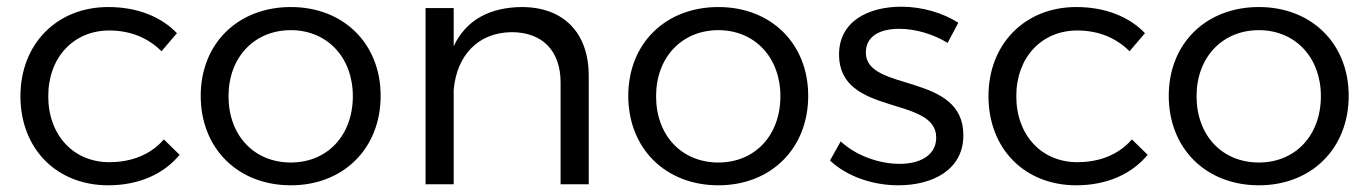

<svg xmlns="http://www.w3.org/2000/svg" viewBox="-20 -550 4086 573"><path d="M462 -397 508 -451C461 -500 390 -529 303 -529C150 -529 41 -419 41 -263C41 -106 149 3 303 3C395 3 469 -31 516 -88L469 -134C431 -90 375 -66 306 -66C200 -66 124 -146 124 -263C124 -379 200 -459 306 -459C371 -459 423 -436 462 -397Z M848 -529C690 -529 579 -420 579 -264C579 -107 690 3 848 3C1005 3 1116 -107 1116 -264C1116 -420 1005 -529 848 -529ZM848 -460C956 -460 1033 -379 1033 -263C1033 -145 956 -65 848 -65C739 -65 662 -145 662 -263C662 -379 739 -460 848 -460Z M1537 -529C1442 -528 1371 -491 1334 -412V-526H1250V0H1334V-282C1343 -384 1406 -453 1507 -454C1599 -454 1653 -398 1653 -304V0H1737V-324C1737 -452 1662 -529 1537 -529Z M2124 -529C1966 -529 1855 -420 1855 -264C1855 -107 1966 3 2124 3C2281 3 2392 -107 2392 -264C2392 -420 2281 -529 2124 -529ZM2124 -460C2232 -460 2309 -379 2309 -263C2309 -145 2232 -65 2124 -65C2015 -65 1938 -145 1938 -263C1938 -379 2015 -460 2124 -460Z M2808 -422 2840 -482C2795 -511 2733 -530 2670 -530C2572 -530 2484 -487 2484 -387C2484 -201 2776 -266 2774 -138C2773 -85 2724 -61 2665 -61C2603 -61 2534 -86 2489 -128L2457 -71C2508 -23 2585 3 2661 3C2763 3 2855 -43 2855 -146C2856 -335 2564 -274 2564 -393C2564 -443 2607 -464 2664 -464C2712 -464 2766 -448 2808 -422Z M3351 -397 3397 -451C3350 -500 3279 -529 3192 -529C3039 -529 2930 -419 2930 -263C2930 -106 3038 3 3192 3C3284 3 3358 -31 3405 -88L3358 -134C3320 -90 3264 -66 3195 -66C3089 -66 3013 -146 3013 -263C3013 -379 3089 -459 3195 -459C3260 -459 3312 -436 3351 -397Z M3737 -529C3579 -529 3468 -420 3468 -264C3468 -107 3579 3 3737 3C3894 3 4005 -107 4005 -264C4005 -420 3894 -529 3737 -529ZM3737 -460C3845 -460 3922 -379 3922 -263C3922 -145 3845 -65 3737 -65C3628 -65 3551 -145 3551 -263C3551 -379 3628 -460 3737 -460Z"/></svg>

Font: Juman Normal
Style: Regular
Weight: 300
Designer: Bandar Raffah (Arabic) Julieta Ulanovsky (Latin)
Foundry: Caramella
Version: Version 5.022;PS 005.022;hotconv 1.0.88;makeotf.lib2.5.64775